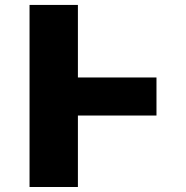

<svg xmlns="http://www.w3.org/2000/svg" viewBox="-20 -747 743 767"><path d="M98 0V-727.3H291.2V-437.5H605.1V-285.5H291.2V0Z"/></svg>

Font: Inter P Black
Style: Regular
Weight: 900
Designer: Rasmus Andersson
Foundry: rsms
Version: Version 3.018;git-588b23468